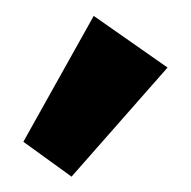

<svg xmlns="http://www.w3.org/2000/svg" viewBox="-20 -782 244 245"><path d="M99.6 -761.7 193.8 -695.8 71.3 -556.6 9.8 -601.1Z"/></svg>

Font: Klaudia
Style: Bold
Weight: 700
Designer: Wojciech Kalinowski "wmk69" (wmk69@o2.pl)
Foundry: Wojciech Kalinowski "wmk69" (wmk69@o2.pl)
Version: Version 3.1.0; 2021-05-10